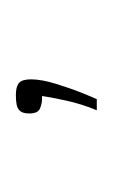

<svg xmlns="http://www.w3.org/2000/svg" viewBox="30 -536 142 242"><g transform="rotate(-90 101.0 -415.0)"><path d="M83 -364Q91 -383 95.5 -404Q100 -425 101 -433Q100 -433 99.5 -433Q99 -433 97 -433Q92 -433 85.5 -435.5Q79 -438 79 -449Q79 -457 82 -460.5Q85 -464 90 -465Q95 -466 102 -466Q113 -466 117.5 -462Q122 -458 122 -447Q122 -434 116.5 -416Q111 -398 105 -383Q99 -368 97 -364Z"/></g></svg>

Font: Genos Thin Thin
Style: Regular
Weight: 250
Version: Version 1.010